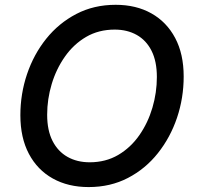

<svg xmlns="http://www.w3.org/2000/svg" viewBox="-20 -757 807 787"><path d="M343.3 9.8Q259.3 9.8 196.3 -25.4Q133.3 -60.5 98.4 -126.5Q63.5 -192.4 63.5 -284.7Q63.5 -372.1 90.8 -453.1Q118.2 -534.2 169.4 -598.1Q220.7 -662.1 292.7 -699.7Q364.7 -737.3 454.1 -737.3Q538.1 -737.3 600.6 -702.1Q663.1 -667 698 -601.3Q732.9 -535.6 732.9 -443.4Q732.9 -355.5 705.6 -274.4Q678.2 -193.4 627.2 -129.2Q576.2 -64.9 504.4 -27.6Q432.6 9.8 343.3 9.8ZM347.7 -91.8Q413.1 -91.8 464.4 -121.8Q515.6 -151.9 551 -202.6Q586.4 -253.4 604.7 -315.4Q623 -377.4 623 -441.4Q623 -505.4 601.3 -548.6Q579.6 -591.8 540.5 -613.8Q501.5 -635.7 450.2 -635.7Q384.3 -635.7 333 -605.7Q281.7 -575.7 246.1 -524.9Q210.4 -474.1 191.9 -412.4Q173.3 -350.6 173.3 -286.6Q173.3 -222.7 195.3 -179.4Q217.3 -136.2 256.6 -114Q295.9 -91.8 347.7 -91.8Z"/></svg>

Font: Inter Medium
Style: Italic
Weight: 500
Italic angle: -9.3988°
Designer: Rasmus Andersson
Foundry: rsms
Version: Version 4.001;git-66647c0bb